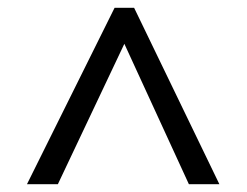

<svg xmlns="http://www.w3.org/2000/svg" viewBox="-20 -739 632 491"><path d="M273 -719H323L541 -268H463L298 -627L128 -268H49Z"/></svg>

Font: hexuoriya05
Style: Book
Weight: 400
Designer: Jelle Bosma - Monotype Design Team
Foundry: Monotype Imaging Inc.
Version: Version 2.003